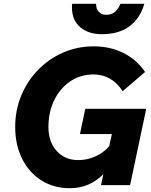

<svg xmlns="http://www.w3.org/2000/svg" viewBox="-20 -975 794 1011"><path d="M512 0 524 -58Q452 16 347 16Q263 16 198 -25Q133 -66 96.5 -139Q60 -212 60 -306Q60 -395 92 -472Q124 -549 180.5 -607Q237 -665 312 -698Q387 -731 473 -731Q560 -731 630 -696Q700 -661 744 -596L626 -495Q568 -583 472 -583Q404 -583 350.5 -547Q297 -511 266 -448.5Q235 -386 235 -306Q235 -228 278.5 -180Q322 -132 392 -132Q439 -132 481.5 -151Q524 -170 555 -205L569 -269H401L429 -402H750L665 0ZM360 -955H486V-953Q486 -928 500.5 -912.5Q515 -897 538 -897Q568 -897 586 -913Q604 -929 614 -955H740Q719 -881 663.5 -838Q608 -795 516 -795Q445 -795 402 -832Q359 -869 359 -935Q359 -940 359 -945Q359 -950 360 -955Z"/></svg>

Font: Wix Madefor Text ExtraBold
Style: Italic
Weight: 800
Italic angle: -12°
Designer: Dalton Maag Ltd
Foundry: Dalton Maag Ltd
Version: Version 3.100